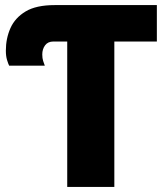

<svg xmlns="http://www.w3.org/2000/svg" viewBox="-20 -734 660 754"><path d="M244 0V-571H190Q168 -571 157 -556Q146 -541 146 -520Q146 -505 149.5 -494.5Q153 -484 156 -476H16Q12 -484 7.5 -499Q3 -514 3 -535Q3 -583 21 -623.5Q39 -664 80.5 -689Q122 -714 195 -714H596V-571H429V0Z"/></svg>

Font: Noto Sans Disp ExtBd
Style: Regular
Weight: 800
Designer: Monotype Design Team
Foundry: Monotype Imaging Inc.
Version: Version 2.000;GOOG;noto-source:20170915:90ef993387c0; ttfaut